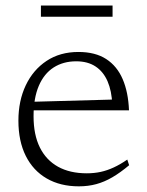

<svg xmlns="http://www.w3.org/2000/svg" viewBox="-20 -648 520 678"><path d="M257 -464.5Q316.5 -464.5 355 -439.5Q393.5 -414.5 413.2 -368.5Q433 -322.5 435.5 -258.5H92L90.5 -288.5L399 -297L376.5 -279Q374.5 -327 359.8 -361Q345 -395 317.5 -413.2Q290 -431.5 249 -431.5Q203.5 -431.5 169.5 -409.8Q135.5 -388 117 -344.8Q98.5 -301.5 98.5 -237.5Q98.5 -172 120.8 -127.2Q143 -82.5 185 -59.2Q227 -36 286.5 -36Q312.5 -36 335.5 -41Q358.5 -46 381.8 -56.8Q405 -67.5 429.5 -84.5L436 -64.5Q405 -38.5 376.8 -22Q348.5 -5.5 320 2.2Q291.5 10 258.5 10Q193 10 145 -17.8Q97 -45.5 71 -97.5Q45 -149.5 45 -222Q45 -292 71 -346.8Q97 -401.5 144.5 -433Q192 -464.5 257 -464.5ZM124.5 -589V-628.5H377.5V-589Z"/></svg>

Font: Newsreader Light
Style: Regular
Weight: 300
Designer: Hugues Gentile
Foundry: Production Type
Version: Version 1.003